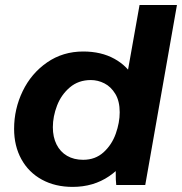

<svg xmlns="http://www.w3.org/2000/svg" viewBox="-20 -740 728 768"><path d="M447 -112 504.8 -407.6H482.6L538.2 -720H687.8L561 0H445Q442.6 -17.6 442.9 -54.1Q443.2 -90.6 447 -112ZM547 -304.6Q547 -220.8 513.2 -149.4Q479.4 -78 416.6 -35.2Q353.8 7.6 270.6 7.6Q200.8 7.6 147.7 -21.4Q94.6 -50.4 65.5 -103.2Q36.4 -156 36.4 -224.6Q36.4 -304.2 70.7 -375.3Q105 -446.4 168.2 -490.2Q231.4 -534 313 -534Q384.8 -534 437.8 -504.7Q490.8 -475.4 518.9 -423.1Q547 -370.8 547 -304.6ZM191.4 -231.2Q191.4 -191.6 206.2 -162.1Q221 -132.6 248.3 -116.7Q275.6 -100.8 312.6 -100.8Q361.2 -100.8 394.3 -130.9Q427.4 -161 443.1 -205.3Q458.8 -249.6 458.8 -290.8Q458.8 -335.6 441.3 -364.4Q423.8 -393.2 397.7 -406.5Q371.6 -419.8 343.4 -419.8Q293.8 -419.8 259.3 -390.4Q224.8 -361 208.1 -317.4Q191.4 -273.8 191.4 -231.2Z"/></svg>

Font: Fixel Italic Variable Display Thin
Style: Italic
Weight: 100
Italic angle: -10°
Designer: AlfaBravo + MacPaw
Foundry: Kyrylo Tkachov, Marchela Mozhyna, Serhii Makarenko, Maria Weinstein, Zakhar Kryvoshyya
Version: Version 1.210;Glyphs 3.2 (3217)